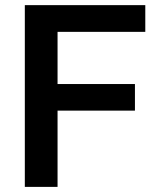

<svg xmlns="http://www.w3.org/2000/svg" viewBox="-20 -731 640 751"><path d="M507.8 -298.3V-402.3H205.1V-606.4H548.3V-710.9H77.1V0H205.1V-298.3Z"/></svg>

Font: Roboto Mono SemiBold
Style: Regular
Weight: 600
Monospace: yes
Designer: Google
Version: Version 3.000